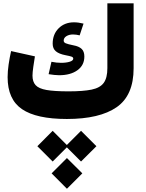

<svg xmlns="http://www.w3.org/2000/svg" viewBox="-20 -717 880 1157"><path d="M205.1 164.1 297.4 71.3 382.8 156.7 468.3 71.3 561 164.1 468.3 256.3 382.8 170.9 297.4 256.3ZM291 327.6 383.3 235.4 476.1 327.6 383.3 420.4ZM336.4 -263.7Q323.2 -263.7 307.4 -265.4Q291.5 -267.1 272.9 -270L290 -344.7Q320.8 -338.4 348.1 -338.4Q378.9 -338.4 400.1 -345Q421.4 -351.6 421.4 -363.8Q421.4 -372.1 411.1 -375.7Q400.9 -379.4 375 -384.3Q336.4 -391.6 316.9 -407.7Q297.4 -423.8 297.4 -453.6Q297.4 -510.7 333.5 -546.6Q369.6 -582.5 425.8 -582.5Q452.1 -582.5 483.4 -574.7L460 -503.9Q450.7 -506.3 440.4 -507.8Q430.2 -509.3 419.9 -509.3Q396.5 -509.3 380.1 -499Q363.8 -488.8 363.8 -472.2Q363.8 -461.4 376.2 -456.1Q388.7 -450.7 422.9 -443.8Q455.1 -438 471.7 -422.6Q488.3 -407.2 488.3 -376.5Q488.3 -323.7 446.5 -293.7Q404.8 -263.7 336.4 -263.7ZM393.1 -166.5Q481 -166.5 532 -177Q583 -187.5 605 -217.5Q627 -247.6 627 -306.2V-696.8H785.2V-306.2Q785.2 -141.6 682.6 -70.8Q580.1 0 382.8 0Q199.7 0 112.8 -59.1Q25.9 -118.2 25.9 -252Q25.9 -287.1 32 -328.9Q38.1 -370.6 46.9 -409.2L190.4 -377.4Q185.5 -348.6 180.7 -314.2Q175.8 -279.8 175.8 -261.2Q175.8 -224.6 194.6 -203.9Q213.4 -183.1 260.5 -174.8Q307.6 -166.5 393.1 -166.5Z"/></svg>

Font: Estedad-FD ExtraBold
Style: Regular
Weight: 800
Designer: Amin Abedi
Version: Version 7.3